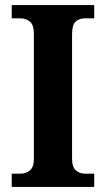

<svg xmlns="http://www.w3.org/2000/svg" viewBox="-20 -734 415 754"><path d="M26 0V-52H61Q81 -52 97 -64.5Q113 -77 113 -110V-601Q113 -637 97 -649.5Q81 -662 61 -662H26V-714H350V-662H314Q291 -662 277 -649Q263 -636 263 -600V-111Q263 -78 278 -65Q293 -52 314 -52H350V0Z"/></svg>

Font: Noto Serif Devanagari SemiCondensed
Style: Bold
Weight: 700
Width: 4
Designer: Universal Thirst, Indian Type Foundry and the Monotype Design Team
Foundry: Monotype Imaging Inc.
Version: Version 2.004; ttfautohint (v1.8.4.7-5d5b)